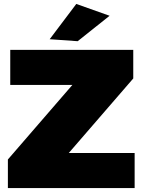

<svg xmlns="http://www.w3.org/2000/svg" viewBox="-20 -954 722 974"><path d="M32 -701H656V-556L329 -178H663V0H20V-145L347 -523H32ZM367 -934 536 -874 374 -745 232 -755Z"/></svg>

Font: Argentum Sans Black
Style: Regular
Weight: 900
Designer: Julieta Ulanovsky (Modified by Cristiano Sobral)
Foundry: Julieta Ulanovsky
Version: Version 1.000; ttfautohint (v1.5.65-e2d9)